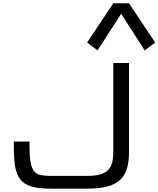

<svg xmlns="http://www.w3.org/2000/svg" viewBox="-20 -1126 946 1146"><path d="M843.8 -825.2 906.2 -872.1 750 -1106.4H656.2L500 -872.1L562.5 -825.2L703.1 -1043.9ZM281.2 0Q210.9 0 168 -12.7Q125 -25.4 101.6 -54.7Q78.1 -84 70.3 -131.8Q62.5 -179.7 62.5 -250V-281.2H156.2V-250Q156.2 -191.4 162.6 -157Q168.9 -122.6 183.6 -104.5Q198.2 -86.4 222.2 -81.3Q246.1 -76.2 281.2 -76.2H500Q546.9 -76.2 577.1 -84.7Q607.4 -93.3 625 -110.8Q642.6 -128.4 649.4 -155.3Q656.2 -182.1 656.2 -218.8V-750H750V-218.8Q750 -160.2 737.3 -118.7Q724.6 -77.1 695.3 -50.8Q666 -24.4 618.2 -12.2Q570.3 0 500 0Z"/></svg>

Font: Michroma
Style: Regular
Weight: 400
Version: Version 1.000